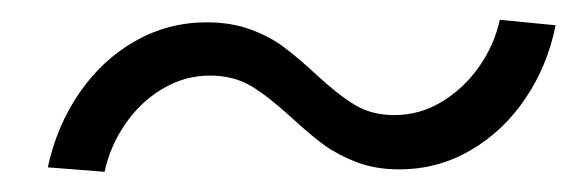

<svg xmlns="http://www.w3.org/2000/svg" viewBox="-20 -400 578 190"><path d="M184.6 -377.9Q209 -377.9 228 -370.8Q247.1 -363.8 260.7 -353.5Q274.4 -343.3 292 -327.1Q314 -306.6 330.8 -296.4Q347.7 -286.1 370.1 -286.1Q395.5 -286.1 417.2 -299.3Q439 -312.5 454.1 -334Q469.2 -355.5 474.6 -380.4L529.8 -375Q522 -335.4 500.2 -303Q478.5 -270.5 446 -251.5Q413.6 -232.4 375 -232.4Q351.6 -232.4 333 -239.5Q314.5 -246.6 301 -256.3Q287.6 -266.1 269.5 -282.7Q246.1 -304.2 228.8 -314.7Q211.4 -325.2 187.5 -325.2Q163.1 -325.2 141.1 -312.3Q119.1 -299.3 104 -277.3Q88.9 -255.4 83.5 -230L27.3 -234.4Q36.1 -275.4 58.6 -308.1Q81.1 -340.8 113.8 -359.4Q146.5 -377.9 184.6 -377.9Z"/></svg>

Font: Reddit Sans Chocolate Light
Style: Italic
Weight: 300
Italic angle: -11.25°
Designer: Stephen Hutchings
Version: Version 1.013